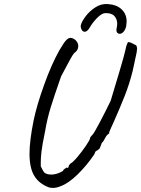

<svg xmlns="http://www.w3.org/2000/svg" viewBox="-20 -863 689 937"><path d="M124 -113Q124 -175 144 -275Q159 -348 195.5 -449.5Q232 -551 270 -618Q292 -656 304 -668Q316 -680 328 -678Q344 -674 353 -662.5Q362 -651 362 -638Q362 -617 342 -604Q334 -595 320 -568.5Q306 -542 302 -535L278 -490Q243 -390 226.5 -336Q210 -282 200 -222Q186 -155 182.5 -123.5Q179 -92 179 -74Q179 -56 179 -51Q182 -45 187 -35.5Q192 -26 196 -21.5Q200 -17 205 -16Q215 -11 230 -11Q257 -11 286 -28Q290 -36 297.5 -40.5Q305 -45 307 -46Q309 -43 310 -43Q313 -43 315 -50V-51Q315 -56 324 -65Q334 -69 357 -96Q380 -123 399.5 -152Q419 -181 419 -187Q419 -192 424.5 -198Q430 -204 432 -206Q439 -213 467.5 -267Q496 -321 520 -371Q535 -420 561.5 -509Q588 -598 593 -623Q595 -636 599 -645Q603 -654 604 -657Q611 -659 625.5 -651.5Q640 -644 644 -642Q649 -636 649 -625Q649 -613 640 -575Q635 -555 627 -515Q611 -452 589 -396Q567 -340 532 -261Q528 -252 523 -241.5Q518 -231 513 -218V-212Q501 -205 494 -191Q491 -186 486.5 -177.5Q482 -169 477 -166Q474 -157 471.5 -151Q469 -145 468 -143Q467 -137 459 -132Q451 -127 449 -126Q445 -124 443 -117Q441 -110 439 -108Q403 -55 358.5 -11.5Q314 32 275 46Q255 54 240 54Q227 54 220 52Q171 34 147.5 -4.5Q124 -43 124 -113ZM552 -747Q552 -769 538.5 -784.5Q525 -800 493 -799Q476 -798 454 -775.5Q432 -753 420 -732Q407 -708 393 -708Q383 -708 377.5 -720Q372 -732 375 -742Q379 -758 398 -783.5Q417 -809 446 -827.5Q475 -846 508 -843Q550 -840 574 -817Q598 -794 598 -758Q598 -750 596 -736Q592 -718 583 -708Q574 -698 564 -698Q557 -698 552.5 -703Q548 -708 548 -717L550 -730Q552 -740 552 -747Z"/></svg>

Font: Caveat
Style: Regular
Weight: 400
Designer: Pablo Impallari
Foundry: Pablo Impallari
Version: Version 1.500; ttfautohint (v1.6)